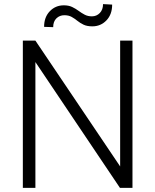

<svg xmlns="http://www.w3.org/2000/svg" viewBox="-20 -907 750 927"><path d="M619.6 -710.9V0H559.1L150.9 -607.4V0H90.3V-710.9H150.9L560.1 -103.5V-710.9ZM477.5 -887.2 521.5 -884.8Q521.5 -837.4 493.9 -808.6Q466.3 -779.8 425.8 -779.8Q400.4 -779.8 383.5 -787.8Q366.7 -795.9 353.5 -806.6Q340.3 -817.4 325.9 -825.4Q311.5 -833.5 290.5 -833.5Q268.1 -833.5 252.4 -818.4Q236.8 -803.2 236.8 -775.9L192.9 -777.3Q192.9 -824.2 220.5 -852.8Q248 -881.3 288.1 -881.3Q311.5 -881.3 328.4 -873.3Q345.2 -865.2 359.4 -854.7Q373.5 -844.2 388.7 -836.2Q403.8 -828.1 423.8 -828.1Q446.3 -828.1 461.9 -844.2Q477.5 -860.4 477.5 -887.2Z"/></svg>

Font: Vazirmatn RD FD ExtraLight
Style: Regular
Weight: 200
Designer: Saber Rastikerdar
Foundry: Saber Rastikerdar
Version: Version 33.003